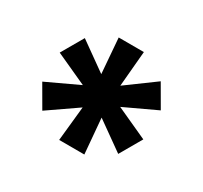

<svg xmlns="http://www.w3.org/2000/svg" viewBox="-89 -807 644 609"><g transform="rotate(-30 233.0 -502.5)"><path d="M187 -317 199 -443 93 -369 47 -449 163 -501 47 -556 93 -636 199 -562 187 -688H279L267 -563L373 -636L419 -556L301 -501L419 -449L373 -369L267 -443L279 -317Z"/></g></svg>

Font: Saira SemiExpanded ExtraBold
Style: Regular
Weight: 800
Width: 6
Designer: Hector Gatti with collaboration of the Omnibus-Type team
Foundry: Omnibus-Type
Version: Version 1.101